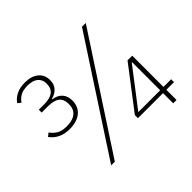

<svg xmlns="http://www.w3.org/2000/svg" viewBox="-164 -962 1186 1186"><g transform="rotate(-45 429.0 -369.5)"><path d="M40 -400 62 -417Q82 -390 106 -377Q130 -364 170 -364Q221 -364 248 -386.5Q275 -409 275 -450V-457Q275 -495 250.5 -514.5Q226 -534 173 -534H119V-559H166Q267 -559 267 -636V-642Q267 -675 243 -694.5Q219 -714 175 -714Q138 -714 114.5 -702Q91 -690 74 -665L53 -682Q71 -708 101.5 -723.5Q132 -739 176 -739Q233 -739 265.5 -712Q298 -685 298 -639Q298 -603 278 -580.5Q258 -558 223 -549V-546Q263 -540 284.5 -516Q306 -492 306 -453Q306 -400 270 -369.5Q234 -339 170 -339Q84 -339 40 -400ZM224 0H192L670 -733H703ZM763 0H734V-89H515V-116L722 -387H763V-114H830V-89H763ZM731 -359 543 -114H734V-359Z"/></g></svg>

Font: IBM Plex Sans JP ExtraLight
Style: Regular
Weight: 200
Designer: Mike Abbink; Paul van der Laan; Pieter van Rosmalen; Wujin Sim; Yejin Wi; Jinhee Kim; Boomi Park; Yona Kim; Kichan Ma
Foundry: Sandoll Inc.
Version: Version 1.001